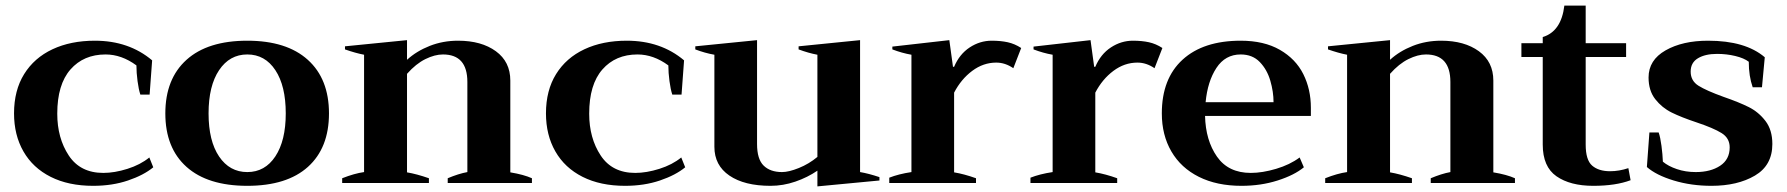

<svg xmlns="http://www.w3.org/2000/svg" viewBox="-20 -652 6367 684"><path d="M30 -248Q30 -330 66 -388Q102 -446 167 -476.5Q232 -507 318 -507Q439 -507 522 -437L513 -315H480Q474 -333 470 -363Q466 -393 466 -419Q413 -458 356 -458Q278 -458 231 -404.5Q184 -351 184 -247Q184 -160 225 -98Q266 -36 348 -36Q388 -36 434 -50.5Q480 -65 512 -91L526 -56Q492 -28 436 -9Q380 10 312 10Q224 10 160.5 -22Q97 -54 63.5 -112.5Q30 -171 30 -248Z M569 -248Q569 -371 644.5 -439Q720 -507 861 -507Q1001 -507 1076.5 -439Q1152 -371 1152 -248Q1152 -125 1077 -57.5Q1002 10 861 10Q720 10 644.5 -57.5Q569 -125 569 -248ZM998 -248Q998 -346 961 -402Q924 -458 861 -458Q798 -458 760.5 -402Q723 -346 723 -248Q723 -150 760.5 -94.5Q798 -39 861 -39Q924 -39 961 -95Q998 -151 998 -248Z M1875 -17V0H1575V-17Q1613 -33 1645 -39V-360Q1645 -458 1558 -458Q1529 -458 1495.5 -441.5Q1462 -425 1430 -389V-38Q1465 -32 1508 -17V0H1199V-17Q1242 -34 1277 -39V-457Q1246 -463 1209 -476V-487L1430 -509V-439Q1464 -470 1511 -488.5Q1558 -507 1612 -507Q1695 -507 1746.5 -469.5Q1798 -432 1798 -365V-38Q1846 -30 1875 -17Z M1925 -248Q1925 -330 1961 -388Q1997 -446 2062 -476.5Q2127 -507 2213 -507Q2334 -507 2417 -437L2408 -315H2375Q2369 -333 2365 -363Q2361 -393 2361 -419Q2308 -458 2251 -458Q2173 -458 2126 -404.5Q2079 -351 2079 -247Q2079 -160 2120 -98Q2161 -36 2243 -36Q2283 -36 2329 -50.5Q2375 -65 2407 -91L2421 -56Q2387 -28 2331 -9Q2275 10 2207 10Q2119 10 2055.5 -22Q1992 -54 1958.5 -112.5Q1925 -171 1925 -248Z M3113 -21V-9L2892 12V-44Q2857 -20 2813.5 -5Q2770 10 2725 10Q2632 10 2578.5 -26.5Q2525 -63 2525 -129V-457Q2491 -463 2457 -476V-487L2677 -509V-139Q2677 -85 2700.5 -62Q2724 -39 2766 -39Q2790 -39 2826 -53.5Q2862 -68 2892 -93V-457Q2860 -463 2825 -476V-487L3044 -509V-39Q3074 -34 3113 -21Z M3148 -19Q3181 -32 3227 -39V-457Q3193 -463 3159 -476V-486L3362 -509L3375 -414H3379Q3398 -459 3434.5 -483Q3471 -507 3513 -507Q3545 -507 3570 -501.5Q3595 -496 3618 -481L3590 -409Q3561 -429 3529 -429Q3483 -429 3443.5 -399.5Q3404 -370 3379 -322V-38Q3415 -32 3457 -17V0H3148Z M3651 -19Q3684 -32 3730 -39V-457Q3696 -463 3662 -476V-486L3865 -509L3878 -414H3882Q3901 -459 3937.5 -483Q3974 -507 4016 -507Q4048 -507 4073 -501.5Q4098 -496 4121 -481L4093 -409Q4064 -429 4032 -429Q3986 -429 3946.5 -399.5Q3907 -370 3882 -322V-38Q3918 -32 3960 -17V0H3651Z M4650 -239H4273Q4275 -152 4315.5 -94Q4356 -36 4436 -36Q4477 -36 4526 -50.5Q4575 -65 4610 -91L4625 -56Q4591 -28 4531.5 -9Q4472 10 4403 10Q4315 10 4251 -22Q4187 -54 4153 -112.5Q4119 -171 4119 -248Q4119 -372 4193 -439.5Q4267 -507 4400 -507Q4483 -507 4539.5 -474.5Q4596 -442 4623 -388Q4650 -334 4650 -268ZM4517 -288Q4517 -325 4505.5 -364.5Q4494 -404 4468 -431Q4442 -458 4400 -458Q4345 -458 4313.5 -410Q4282 -362 4275 -288Z M5377 -17V0H5077V-17Q5115 -33 5147 -39V-360Q5147 -458 5060 -458Q5031 -458 4997.5 -441.5Q4964 -425 4932 -389V-38Q4967 -32 5010 -17V0H4701V-17Q4744 -34 4779 -39V-457Q4748 -463 4711 -476V-487L4932 -509V-439Q4966 -470 5013 -488.5Q5060 -507 5114 -507Q5197 -507 5248.5 -469.5Q5300 -432 5300 -365V-38Q5348 -30 5377 -17Z M5789 -10Q5736 10 5656 10Q5574 10 5525 -24Q5476 -58 5476 -137V-449H5400V-498H5476V-520Q5542 -540 5553 -632H5629V-498H5773V-449H5629V-137Q5629 -82 5652 -62Q5675 -42 5716 -42Q5748 -42 5781 -53Z M5847 -57 5856 -180H5889Q5895 -163 5899 -132.5Q5903 -102 5904 -76Q5923 -60 5954 -49.5Q5985 -39 6021 -39Q6074 -39 6108 -61.5Q6142 -84 6142 -127Q6142 -160 6113 -178Q6084 -196 6024 -216Q5970 -234 5935.5 -251Q5901 -268 5877 -298.5Q5853 -329 5853 -376Q5853 -438 5913.5 -472.5Q5974 -507 6065 -507Q6198 -507 6267 -448L6257 -341H6224Q6210 -381 6210 -432Q6193 -445 6162 -452.5Q6131 -460 6097 -460Q6055 -460 6029 -444.5Q6003 -429 6003 -397Q6003 -364 6031 -346.5Q6059 -329 6120 -307Q6175 -288 6210 -270.5Q6245 -253 6269.5 -221Q6294 -189 6294 -139Q6294 -63 6232 -26.5Q6170 10 6077 10Q6005 10 5942.5 -9Q5880 -28 5847 -57Z"/></svg>

Font: Trirong Bold
Style: Regular
Weight: 700
Designer: Katatrad Team
Foundry: CadsonDemak
Version: Version 1.000